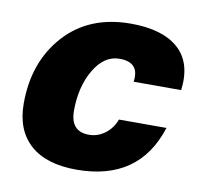

<svg xmlns="http://www.w3.org/2000/svg" viewBox="-67 -619 734 704"><g transform="rotate(10 299.5 -267.0)"><path d="M366 -548Q484 -548 543 -495.5Q602 -443 589 -340H412Q423 -414 347 -414Q290 -414 252.5 -350.5Q215 -287 215 -198Q215 -120 284 -120Q317 -120 344 -140.5Q371 -161 383 -194H560Q494 14 261 14Q148 14 88.5 -39.5Q29 -93 29 -192Q29 -347 120 -447.5Q211 -548 366 -548Z"/></g></svg>

Font: Nacelle Heavy
Style: Italic
Weight: 800
Italic angle: -12°
Designer: Sora Sagano
Foundry: Sora Sagano
Version: Version 1.000;FEAKit 1.0